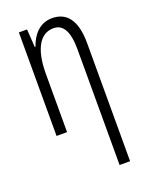

<svg xmlns="http://www.w3.org/2000/svg" viewBox="-146 -616 714 927"><g transform="rotate(-20 211.0 -153.0)"><path d="M239 -542C175 -542 136 -494 118 -440H114L108 -532H66V0H120V-298C120 -433 164 -494 229 -494C278 -494 304 -452 304 -357V236H358V-370C358 -488 315 -542 239 -542Z"/></g></svg>

Font: Noto Sans Display Condensed Light
Style: Regular
Weight: 300
Width: 3
Designer: Monotype Design Team
Foundry: Monotype Imaging Inc.
Version: Version 1.900